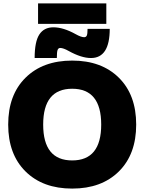

<svg xmlns="http://www.w3.org/2000/svg" viewBox="-20 -1095 846 1125"><path d="M203 -955V-1075H603V-955ZM423 -895Q455 -877 473 -877Q484 -877 488.5 -886.5Q493 -896 493 -926H623Q623 -755 513 -755Q457 -755 383 -796Q351 -814 333 -814Q322 -814 317.5 -802.5Q313 -791 313 -755H183Q183 -851 210.5 -893Q238 -935 293 -935Q351 -935 423 -895ZM129.5 -639.5Q231 -740 403 -740Q575 -740 676.5 -639.5Q778 -539 778 -365Q778 -191 676.5 -90.5Q575 10 403 10Q231 10 129.5 -90.5Q28 -191 28 -365Q28 -539 129.5 -639.5ZM233 -365Q233 -155 403 -155Q573 -155 573 -365Q573 -575 403 -575Q233 -575 233 -365Z"/></svg>

Font: Mplus 1p Black
Style: Regular
Weight: 900
Version: Version 1.061